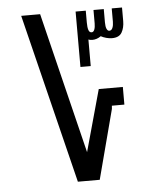

<svg xmlns="http://www.w3.org/2000/svg" viewBox="-52 -771 704 818"><g transform="rotate(-5 300.0 -362.5)"><path d="M69 -725H150L298 -122L371 -385.5H474V-310H420.5L419.5 -296.5L341.5 0H248ZM301.5 -723H345V-672.5Q345 -651.5 348.8 -640.2Q352.5 -629 362 -629Q370 -629 374 -639.2Q378 -649.5 378 -665.5V-723H422V-666Q422 -648 426.2 -638.5Q430.5 -629 437.5 -629Q447 -629 451.5 -639.8Q456 -650.5 456 -666V-723H500V-665Q500 -636.5 488.5 -616.5Q477 -596.5 446.5 -596.5Q434.5 -596.5 421.8 -600Q409 -603.5 399 -609Q381.5 -596.5 362 -596.5Q352.5 -596.5 345.5 -599.5V-486H301.5Z"/></g></svg>

Font: JuliaMono ExtraBoldItalic
Style: Regular
Weight: 800
Italic angle: -9°
Monospace: yes
Designer: cormullion
Foundry: corm
Version: Version 0.049; ttfautohint (v1.8.4)